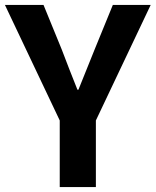

<svg xmlns="http://www.w3.org/2000/svg" viewBox="-26 -761 633 781"><path d="M217 0H364V-271L587 -741H433L359 -560C337 -505 316 -453 293 -396H289C266 -453 246 -505 225 -560L151 -741H-6L217 -271Z"/></svg>

Font: Noto Sans Mono CJK TC
Style: Bold
Weight: 700
Designer: Ryoko NISHIZUKA 西塚涼子 (kana, bopomofo & ideographs); Paul D. Hunt (Latin, Greek & Cyrillic); Sandoll Communications 산돌커뮤니
Foundry: Adobe
Version: Version 2.004;hotconv 1.0.118;makeotfexe 2.5.65603